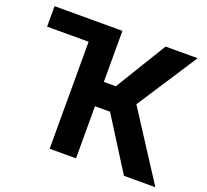

<svg xmlns="http://www.w3.org/2000/svg" viewBox="-122 -859 1083 1006"><g transform="rotate(20 419.5 -355.5)"><path d="M480.5 -290.5H396.5V0H249.5V-596.7H18.1V-710.9H396.5V-426.3H463.4L637.2 -710.9H815.9L596.7 -374.5L838.9 0H663.6Z"/></g></svg>

Font: MAUL Bold
Style: Bold
Weight: 700
Designer: MAUL
Version: Version 1.0; 2020; ttfautohint (v1.8.3)